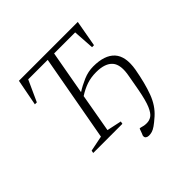

<svg xmlns="http://www.w3.org/2000/svg" viewBox="-179 -726 1038 1038"><g transform="rotate(-45 340.5 -206.5)"><path d="M112 0 115 -15 204 -33 294 -530H145L90 -409H75L104 -560H554L527 -409H512L504 -530H343L298 -279Q329 -299 366.5 -315Q404 -331 443 -331Q530 -331 568.5 -288.5Q607 -246 592 -157Q576 -68 553 -6Q530 56 486 95Q460 118 444 129Q428 140 416 143.5Q404 147 392 147Q381 147 373.5 141.5Q366 136 368 123Q369 121 372.5 112.5Q376 104 383 84H389Q402 88 411 89.5Q420 91 431 91Q451 91 467.5 80Q484 69 498.5 35.5Q513 2 526 -67L542 -156Q557 -232 528.5 -265Q500 -298 432 -298Q393 -298 360 -287Q327 -276 293 -254L254 -33L338 -15L335 0Z"/></g></svg>

Font: Spectral SC ExtraLight
Style: Italic
Weight: 275
Italic angle: -10°
Designer: Jean-Baptiste Levee
Foundry: Production Type
Version: Version 2.001